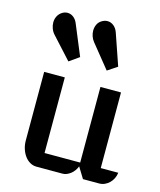

<svg xmlns="http://www.w3.org/2000/svg" viewBox="-126 -959 875 1049"><g transform="rotate(15 311.0 -434.5)"><path d="M87.9 -511.2H204.6V-83.5H406.2V-511.2H522.5V-83.5H621.6Q619.6 -66.4 612.1 -51Q604.5 -35.6 593 -24.4Q581.5 -13.2 566.9 -6.6Q552.2 0 536.1 0H444.3L406.2 -62Q400.9 -48.3 392.6 -36.9Q384.3 -25.4 373.8 -17.3Q363.3 -9.3 351.8 -4.6Q340.3 0 329.6 0H180.7Q161.6 0 144.5 -9.8Q127.4 -19.5 115 -36.4Q102.5 -53.2 95.2 -75.7Q87.9 -98.1 87.9 -124ZM309.1 -738.8Q298.8 -751.5 293.5 -767.1Q288.1 -782.7 288.1 -798.3Q288.1 -816.4 295.2 -832.3Q302.2 -848.1 317.4 -857.9Q334 -868.7 351.1 -868.7Q370.6 -868.7 386.7 -855.5Q402.8 -842.3 410.6 -818.8L471.2 -643.1L416 -606.4ZM90.3 -721.7Q78.6 -734.4 72.3 -751.2Q65.9 -768.1 65.9 -785.2Q65.9 -801.8 72.3 -816.7Q78.6 -831.5 91.8 -842.3Q108.9 -856 128.4 -856Q147 -856 162.6 -843.8Q178.2 -831.5 186.5 -809.6L256.8 -640.1L200.7 -600.6Z"/></g></svg>

Font: Atomic Age
Style: Regular
Weight: 400
Designer: James Grieshaber
Foundry: James Grieshaber
Version: Version 1.008; ttfautohint (v1.4.1) -l 6 -r 46 -G 0 -x 0 -H 